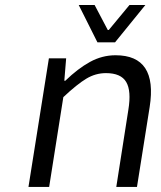

<svg xmlns="http://www.w3.org/2000/svg" viewBox="-20 -741 640 761"><path d="M366.2 -573.2 292 -721.2H355L407.2 -622.1H411.1L493.2 -721.2H556.2L436 -573.2ZM92.8 0 173.8 -509.8H242.2L234.9 -420.9H238.8Q288.6 -469.2 336.7 -495.6Q384.8 -522 438 -522Q605.5 -522 573.2 -316.9L522.9 0H440.9L488.8 -306.2Q501 -380.9 480.2 -416Q459.5 -451.2 399.9 -451.2Q358.9 -451.2 322.5 -429.4Q286.1 -407.7 231 -356L174.8 0Z"/></svg>

Font: Office Code Pro D Italic
Style: Regular
Weight: 400
Italic angle: -9°
Designer: Nathan Rutzky & Paul D. Hunt
Foundry: Adobe Systems Incorporated
Version: Version 1.004;PS 001.004;hotconv 1.0.70;makeotf.lib2.5.58329